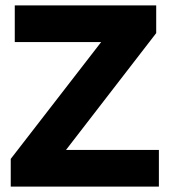

<svg xmlns="http://www.w3.org/2000/svg" viewBox="-20 -695 632 715"><path d="M20 0V-103.3L356.7 -538.3H35V-675H561.7V-571.7L225.8 -136.7H571.7V0Z"/></svg>

Font: Funnel Display Light ExtraBold
Style: Regular
Weight: 800
Version: Version 1.000